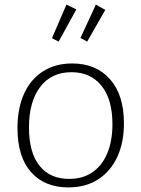

<svg xmlns="http://www.w3.org/2000/svg" viewBox="-20 -808 615 835"><path d="M294 -532Q398 -532 458.5 -463.5Q519 -395 519 -272Q519 -188 490 -125.5Q461 -63 407 -28Q353 7 277 7Q174 7 115 -59.5Q56 -126 56 -251Q56 -337 84.5 -400Q113 -463 166.5 -497.5Q220 -532 294 -532ZM291 -494Q203 -494 154.5 -429.5Q106 -365 106 -254Q106 -144 152 -87Q198 -30 280 -30Q341 -30 383 -59.5Q425 -89 447 -142.5Q469 -196 469 -268Q469 -376 421.5 -435Q374 -494 291 -494ZM359 -627 330 -643 397 -788 438 -765ZM235 -627 206 -642 269 -788 312 -767Z"/></svg>

Font: Bitter Thin Light
Style: Regular
Weight: 300
Version: Version 2.002